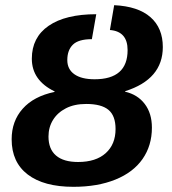

<svg xmlns="http://www.w3.org/2000/svg" viewBox="-20 -718 671 748"><path d="M242.2 -483.9Q242.2 -448.2 269.8 -428.7Q297.4 -409.2 348.6 -409.2Q477.1 -409.2 477.1 -522.9Q477.1 -595.7 408.2 -601.1L424.8 -697.8Q518.1 -693.4 566.2 -651.1Q614.3 -608.9 614.3 -534.7Q614.3 -409.2 467.8 -362.8L467.3 -360.8Q516.1 -349.6 543.9 -313Q571.8 -276.4 571.8 -220.7Q571.8 -150.9 535.4 -98.6Q499 -46.4 429.4 -18.3Q359.9 9.8 266.1 9.8Q150.9 9.8 88.1 -38.1Q25.4 -85.9 25.4 -175.3Q25.4 -246.1 68.4 -294.4Q111.3 -342.8 192.4 -359.9L192.9 -361.8Q104 -404.8 104 -489.3Q104 -572.3 169.4 -617.4Q234.9 -662.6 355 -662.6L337.9 -565.4Q285.6 -565.4 263.9 -543.9Q242.2 -522.5 242.2 -483.9ZM284.2 -86.9Q353.5 -86.9 391.8 -121.3Q430.2 -155.8 430.2 -215.3Q430.2 -267.1 402.6 -290Q375 -313 315.9 -313Q269.5 -313 236.8 -296.1Q204.1 -279.3 186.5 -250.7Q168.9 -222.2 168.9 -186Q168.9 -137.2 198.2 -112.1Q227.5 -86.9 284.2 -86.9Z"/></svg>

Font: Liberation Sans
Style: Bold Italic
Weight: 700
Italic angle: -12°
Designer: Steve Matteson
Foundry: Ascender Corporation
Version: Version 2.1.5